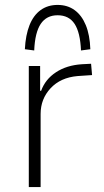

<svg xmlns="http://www.w3.org/2000/svg" viewBox="-20 -760 423 780"><path d="M97 0V-492H143V-391H147Q164 -438 207.5 -466.5Q251 -495 312 -499L350 -501L354 -455L295 -451Q226 -445 185.5 -401.5Q145 -358 145 -297V0ZM119 -555 81 -560Q84 -618 100 -658Q116 -698 145 -719Q174 -740 214 -740Q254 -740 283 -719Q312 -698 328.5 -658Q345 -618 347 -560L309 -555Q306 -628 283 -663Q260 -698 214 -698Q169 -698 145.5 -663Q122 -628 119 -555Z"/></svg>

Font: Nunito Sans 7pt SemiCondensed ExtraLight
Style: Regular
Weight: 250
Width: 4
Designer: Vernon Adams
Foundry: Vernon Adams
Version: Version 3.101;gftools[0.9.27]